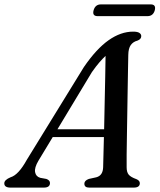

<svg xmlns="http://www.w3.org/2000/svg" viewBox="-48 -854 727 874"><path d="M127 -122.5Q108 -90.5 111.8 -70.2Q115.5 -50 135.5 -44.5L163 -39.5Q179.5 -33.5 179.5 -21Q179.5 0 151.5 0H0Q-28.5 0 -28.5 -19.5Q-28.5 -35 0 -47Q36 -57.5 74 -126.5L334 -549Q391 -632 446.5 -671Q502 -710 558 -710Q578 -710 586.5 -704.2Q595 -698.5 595 -689.5Q595 -675.5 577.5 -669Q558 -664 547.2 -648.8Q536.5 -633.5 536 -604.5Q535.5 -583 534.8 -542.5Q534 -502 533.2 -450.5Q532.5 -399 531.5 -344.2Q530.5 -289.5 529.8 -239Q529 -188.5 528.5 -149.8Q528 -111 528.5 -92.5Q528.5 -70 538 -58.8Q547.5 -47.5 573 -38.5Q588.5 -32 588.5 -20Q588.5 0 560.5 0H358Q336 0 336 -18Q336 -32 356.5 -39.5L390.5 -47Q420.5 -55 421.5 -93Q423 -136 425 -230H192ZM370.5 -526 213.5 -265.5H426Q427 -324.5 428.5 -387.2Q430 -450 431 -506Q432 -562 432.5 -599.5Q420.5 -588.5 405 -570.8Q389.5 -553 370.5 -526ZM378 -807Q385.5 -834 411.5 -834H638Q663.5 -834 656.5 -807Q649 -780.5 623 -780.5H396.5Q371 -780.5 378 -807Z"/></svg>

Font: Fraunces 9pt
Style: Italic
Weight: 400
Italic angle: -16°
Version: Version 1.000;[b76b70a41]